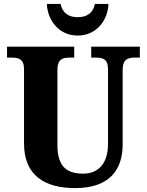

<svg xmlns="http://www.w3.org/2000/svg" viewBox="-20 -953 751 983"><path d="M378 -771C480 -771 534 -858 535 -933H466C456 -885 424 -865 378 -865C333 -865 300 -885 290 -933H220C222 -858 275 -771 378 -771ZM365 10C537 10 608 -80 608 -214V-595C608 -651 636 -658 671 -658H696V-714H447V-658H471C506 -658 533 -651 533 -599V-216C533 -111 479 -64 406 -64C323 -64 274 -99 274 -210V-595C274 -651 302 -658 336 -658H360V-714H16V-658H40C75 -658 103 -651 103 -599V-218C103 -54 210 10 365 10Z"/></svg>

Font: Noto Serif Devanagari SemiCondensed ExtraBold
Style: Regular
Weight: 800
Width: 4
Designer: Universal Thirst, Indian Type Foundry and the Monotype Design Team
Foundry: Monotype Imaging Inc.
Version: Version 2.004